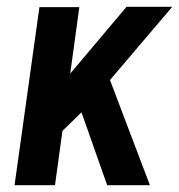

<svg xmlns="http://www.w3.org/2000/svg" viewBox="-20 -546 528 566"><path d="M213.9 -524.9 187 -329.1 353 -525.9H487.8L304.2 -310.1L421.9 0H295.9L220.2 -214.8L164.1 -160.2L142.1 0H22.9L96.2 -524.9Z"/></svg>

Font: Archivo Narrow
Style: Bold Italic
Weight: 700
Italic angle: -8°
Designer: Hector Gatti
Foundry: Hector Gatti
Version: 1.002; ttfautohint (v0.8)